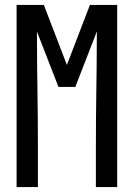

<svg xmlns="http://www.w3.org/2000/svg" viewBox="-20 -755 540 775"><path d="M47 0V-735H157L250 -493L343 -735H453V0H367V-147Q367 -211 367.5 -275.5Q368 -340 369 -404L370 -478Q370 -515 370.5 -553Q371 -591 371 -628L284 -404H216L129 -628Q129 -591 129.5 -553Q130 -515 130 -478L131 -404Q132 -340 132.5 -275.5Q133 -211 133 -147V0Z"/></svg>

Font: Iosevka Medium
Style: Regular
Weight: 500
Monospace: yes
Designer: Belleve Invis
Foundry: Belleve Invis
Version: Version 32.5.0; ttfautohint (v1.8.4)